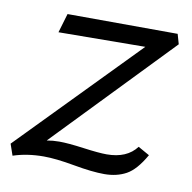

<svg xmlns="http://www.w3.org/2000/svg" viewBox="-56 -464 532 532"><g transform="rotate(10 209.5 -198.5)"><path d="M267 -44Q324 -44 351 -80L383 -62Q358 -18 331.5 -3.5Q305 11 270 11Q236 11 183.5 1.5Q131 -8 97 -8Q50 -8 11 5L0 -27L321 -356L77 -354L93 -408L403 -407L411 -379L97 -53Q114 -56 132 -56Q157 -56 201 -50Q245 -44 267 -44Z"/></g></svg>

Font: EauTestInfant
Style: Italic
Weight: 400
Italic angle: -12°
Designer: Christian Thalmann (Catharsis Fonts)
Version: Version 0.001;PS 000.001;hotconv 1.0.88;makeotf.lib2.5.64775